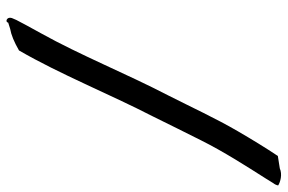

<svg xmlns="http://www.w3.org/2000/svg" viewBox="-166 -634 878 586"><g transform="rotate(90 273.0 -341.0)"><path d="M35 62C30 78 48 83 49 73L68 67C86 64 108 55 134 40C207 -86 267 -236 335 -368C360 -418 383 -466 408 -515C443 -585 486 -652 526 -715L539 -736C543 -741 545 -746 546 -751C535 -758 512 -764 494 -756L456 -750C430 -711 405 -670 380 -627C341 -560 307 -486 271 -415C205 -288 149 -148 81 -26C64 5 50 30 41 48Z"/></g></svg>

Font: Hussar Pisanka
Style: Kur
Weight: 400
Designer: Robert Jablonski
Foundry: Cannot Into Space Fonts
Version: Version 1.070